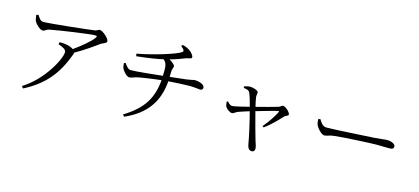

<svg xmlns="http://www.w3.org/2000/svg" viewBox="-64 -1299 4099 1878"><g transform="rotate(15 1985.0 -360.0)"><path d="M428 -467C472 -452 509 -437 509 -407C509 -339 386 -101 188 20L204 41C415 -67 519 -207 594 -411C596 -417 597 -422 597 -427C688 -478 777 -542 820 -574C842 -591 882 -595 882 -618C882 -646 811 -707 784 -707C767 -707 758 -693 737 -690C679 -681 291 -639 227 -639C198 -639 184 -664 164 -694L143 -688C146 -665 148 -644 156 -627C171 -596 217 -556 242 -556C266 -556 267 -574 306 -582C418 -604 702 -644 750 -644C771 -644 775 -640 762 -621C733 -580 652 -512 574 -457C557 -470 529 -480 497 -485C479 -489 462 -489 433 -489Z M1093 -454C1094 -432 1097 -414 1102 -404C1113 -377 1153 -333 1178 -333C1203 -333 1224 -346 1253 -353C1291 -362 1414 -380 1492 -388C1476 -201 1402 -82 1215 33L1230 52C1445 -41 1543 -190 1559 -395C1631 -400 1731 -405 1775 -405C1825 -405 1862 -397 1879 -397C1900 -397 1907 -408 1907 -424C1907 -453 1851 -473 1811 -473C1792 -473 1785 -467 1722 -458L1561 -440V-482C1561 -523 1574 -531 1574 -551C1574 -564 1545 -588 1515 -605C1568 -619 1616 -637 1668 -657C1692 -666 1724 -664 1724 -681C1724 -699 1703 -723 1687 -736C1670 -750 1644 -765 1604 -775L1591 -761C1630 -731 1632 -716 1615 -705C1567 -672 1359 -607 1187 -575L1192 -550C1331 -565 1405 -579 1459 -591C1489 -564 1494 -541 1495 -497L1494 -433C1413 -424 1239 -405 1174 -405C1149 -405 1131 -430 1109 -460Z M2174 -356 2162 -350C2164 -332 2165 -316 2169 -306C2180 -283 2217 -255 2240 -255C2257 -255 2268 -272 2297 -283C2314 -289 2361 -305 2404 -318C2428 -229 2463 -75 2475 -1C2480 31 2495 55 2522 55C2544 55 2553 42 2553 19C2553 4 2542 -28 2534 -51C2518 -104 2483 -232 2457 -333C2530 -354 2635 -385 2670 -392C2680 -394 2684 -393 2679 -382C2659 -340 2613 -269 2563 -211L2575 -200C2648 -251 2708 -319 2742 -355C2755 -368 2782 -370 2782 -385C2782 -407 2732 -454 2705 -454C2694 -454 2682 -438 2665 -433C2634 -423 2518 -392 2447 -374C2438 -411 2430 -451 2428 -467C2426 -488 2432 -500 2431 -516C2431 -533 2380 -551 2347 -551C2326 -551 2306 -544 2286 -538L2289 -523C2322 -519 2342 -514 2351 -494C2363 -471 2381 -406 2393 -360C2321 -342 2241 -322 2222 -323C2200 -324 2187 -342 2174 -356Z M3091 -423 3071 -417C3072 -397 3073 -380 3080 -361C3094 -327 3141 -278 3169 -278C3198 -278 3209 -293 3266 -299C3341 -308 3622 -323 3685 -323C3746 -323 3781 -321 3816 -321C3850 -321 3860 -332 3860 -350C3860 -377 3815 -394 3777 -394C3751 -394 3723 -388 3656 -383C3610 -381 3260 -358 3171 -358C3129 -358 3113 -389 3091 -423Z"/></g></svg>

Font: Noto Serif CJK KR
Style: Regular
Weight: 400
Designer: Ryoko NISHIZUKA 西塚涼子 (kana & ideographs); Frank Grießhammer (Latin, Greek & Cyrillic); Wenlong ZHANG 张文龙 (bopomofo); San
Foundry: Adobe
Version: Version 2.001;hotconv 1.1.0;makeotfexe 2.6.0